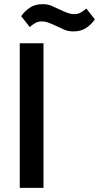

<svg xmlns="http://www.w3.org/2000/svg" viewBox="-20 -903 476 923"><path d="M189 -695V0H75V-695ZM333 -752Q308 -752 290 -760Q272 -768 255 -776Q232 -787 214.5 -793.5Q197 -800 181 -800Q164 -800 151 -793Q138 -786 123 -773L82 -825Q97 -848 122.5 -865.5Q148 -883 185 -883Q210 -883 228 -875Q246 -867 263 -859Q286 -848 303.5 -841.5Q321 -835 337 -835Q354 -835 367 -842Q380 -849 395 -862L436 -810Q421 -787 395.5 -769.5Q370 -752 333 -752Z"/></svg>

Font: IBM-Poppins
Style: Poppins-Medium
Weight: 500
Designer: Mike Abbink, Paul van der Laan, Pieter van Rosmalen, Ben Mitchell, Mark Frömberg
Foundry: Bold Monday
Version: Version 1.1